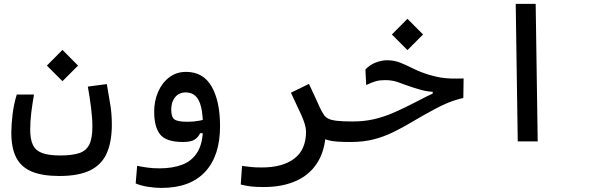

<svg xmlns="http://www.w3.org/2000/svg" viewBox="-20 -713 2970 968"><path d="M279.3 174.3Q194.3 174.3 140.9 152.3Q87.4 130.4 62.3 82.3Q37.1 34.2 37.1 -43.9Q37.1 -83 43.2 -135Q49.3 -187 64.5 -236.3H151.4Q143.1 -189.5 137.7 -145.5Q132.3 -101.6 132.3 -59.6Q132.3 -10.7 145.8 17.6Q159.2 45.9 192.1 58.3Q225.1 70.8 283.2 70.8Q343.3 70.8 378.9 59.1Q414.6 47.4 430.2 15.9Q445.8 -15.6 445.8 -74.2Q445.8 -118.2 438.7 -173.1Q431.6 -228 422.9 -276.4L518.6 -289.1Q524.9 -247.1 534.4 -195.1Q543.9 -143.1 543.9 -85.9Q543.9 1 518.6 58.8Q493.2 116.7 435.1 145.5Q377 174.3 279.3 174.3ZM294.9 -303.7 216.3 -382.3 294.9 -461.4 373.5 -382.3Z M793.9 234.4Q759.3 234.4 724.4 228.5Q689.5 222.7 664.1 211.9L671.4 123Q700.2 128.9 726.3 132.3Q752.4 135.7 785.2 135.7Q851.6 135.7 900.6 116.5Q949.7 97.2 976.6 52Q1003.4 6.8 1003.4 -70.3Q1003.4 -133.8 994.1 -172.6Q984.9 -211.4 965.6 -229.2Q946.3 -247.1 916.5 -247.1Q882.8 -247.1 863 -223.1Q843.3 -199.2 843.3 -160.2Q843.3 -123.5 859.1 -111.3Q875 -99.1 924.3 -99.1Q956.1 -99.1 983.2 -104.2Q1010.3 -109.4 1048.8 -119.1L1043.9 -41.5H989.3Q978.5 -20 960.2 -8.5Q941.9 2.9 902.8 2.9Q817.4 2.9 787.4 -35.2Q757.3 -73.2 757.3 -149.9Q757.3 -204.1 777.1 -249.8Q796.9 -295.4 833 -323Q869.1 -350.6 918 -350.6Q1004.4 -350.6 1046.9 -276.9Q1089.4 -203.1 1089.4 -76.7Q1089.4 72.8 1013.9 153.6Q938.5 234.4 793.9 234.4Z M1623 -76.7Q1625 26.9 1587.2 95Q1549.3 163.1 1478.3 196.5Q1407.2 230 1309.6 230Q1270.5 230 1245.6 227.1Q1220.7 224.1 1193.8 217.3L1200.2 123.5Q1228 127 1247.6 129.2Q1267.1 131.3 1299.8 131.3Q1404.8 131.3 1463.9 86.4Q1522.9 41.5 1522.9 -49.3Q1522.9 -80.6 1499.3 -132.8Q1475.6 -185.1 1446.8 -245.6L1537.6 -290Q1556.6 -251 1569.6 -221.4Q1582.5 -191.9 1592.5 -170.7Q1602.5 -149.4 1612.8 -134.3Q1621.1 -122.1 1635.3 -114.7Q1649.4 -107.4 1678 -104Q1706.5 -100.6 1757.8 -100.6Q1776.4 -100.6 1785.4 -91.3Q1794.4 -82 1794.4 -56.2Q1794.4 -22 1782 -9.5Q1769.5 2.9 1752 2.9Q1709 2.9 1680.2 1Q1651.4 -1 1630.9 -7.1Q1610.4 -13.2 1592 -25.4Q1573.7 -37.6 1551.8 -58.1Z M1748 2.9Q1736.3 2.9 1730 -9.3Q1723.6 -21.5 1723.6 -51.3Q1723.6 -74.7 1732.4 -87.6Q1741.2 -100.6 1757.8 -100.6Q1814.5 -100.6 1863.5 -111.6Q1912.6 -122.6 1962.4 -144Q2012.2 -165.5 2070.8 -195.8Q2110.4 -216.3 2135.7 -229Q2161.1 -241.7 2185.3 -251Q2209.5 -260.3 2244.6 -270.5L2246.1 -237.8L2161.6 -231.9V-250Q2138.7 -251.5 2117.7 -256.1Q2096.7 -260.7 2063.5 -271.5Q2023.9 -284.7 1991.7 -296.9Q1959.5 -309.1 1921.9 -309.1Q1895 -309.1 1875.2 -303.7Q1855.5 -298.3 1826.2 -284.2L1822.3 -362.8Q1845.2 -386.7 1874.5 -397.9Q1903.8 -409.2 1932.1 -409.2Q1968.3 -409.2 1999.3 -396.5Q2030.3 -383.8 2064.9 -366.5Q2099.6 -349.1 2145 -335.4Q2176.3 -326.2 2201.7 -322Q2227.1 -317.9 2254.2 -317.1Q2281.2 -316.4 2317.4 -317.4L2315.9 -219.2Q2291.5 -213.4 2270.5 -206.5Q2249.5 -199.7 2225.3 -189.2Q2201.2 -178.7 2167 -160.2Q2107.9 -128.4 2058.8 -99.1Q2009.8 -69.8 1962.9 -46.9Q1916 -23.9 1864.3 -10.5Q1812.5 2.9 1748 2.9ZM2034.2 -460.4 1955.6 -539.1 2034.2 -618.2 2112.8 -539.1Z M2590.3 0 2580.1 -693.4H2680.7L2690.9 0Z"/></svg>

Font: Cascadia Mono
Style: Regular
Weight: 400
Monospace: yes
Designer: Aaron Bell
Foundry: Saja Typeworks
Version: Version 2404.023